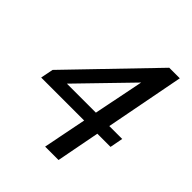

<svg xmlns="http://www.w3.org/2000/svg" viewBox="-199 -807 955 955"><g transform="rotate(45 278.0 -330.0)"><path d="M132.8 -271H336.9L390.1 -536.1ZM508.8 -202.1H416L372.1 26.9H277.8L323.2 -202.1H21L34.2 -269L437 -687H511.2L431.2 -271H522Z"/></g></svg>

Font: Charis SIL Eur
Style: Italic
Weight: 400
Italic angle: -11°
Foundry: SIL International
Version: Version 5.000